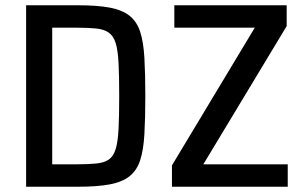

<svg xmlns="http://www.w3.org/2000/svg" viewBox="-20 -708 1149 728"><path d="M79 0V-688H276Q350 -688 397 -679Q444 -670 471.5 -648Q499 -626 511.5 -587.5Q524 -549 527.5 -489Q531 -429 531 -344Q531 -259 527.5 -199Q524 -139 511.5 -100.5Q499 -62 471.5 -40Q444 -18 397 -9Q350 0 276 0ZM178 -85H269Q315 -85 345 -88Q375 -91 392.5 -103Q410 -115 418.5 -142.5Q427 -170 429.5 -219Q432 -268 432 -344Q432 -420 429.5 -469Q427 -518 418.5 -545Q410 -572 392 -584.5Q374 -597 344.5 -600Q315 -603 269 -603H178ZM632 0V-81L946 -603H641V-688H1067V-609L751 -85H1071V0Z"/></svg>

Font: Saira SemiCondensed Medium
Style: Regular
Weight: 500
Width: 4
Designer: Hector Gatti with collaboration of the Omnibus-Type team
Foundry: Omnibus-Type
Version: Version 1.101